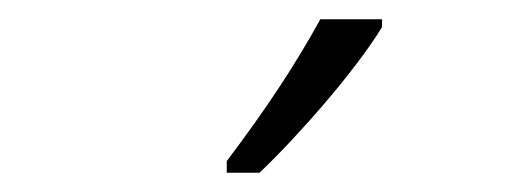

<svg xmlns="http://www.w3.org/2000/svg" viewBox="-20 -785 551 199"><path d="M376 -765H312C285 -716 255 -671 215 -618V-606H249C288 -643 348 -711 376 -757Z"/></svg>

Font: Noto Sans Display Condensed Light
Style: Regular
Weight: 300
Width: 3
Designer: Monotype Design Team
Foundry: Monotype Imaging Inc.
Version: Version 1.900